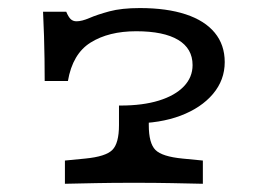

<svg xmlns="http://www.w3.org/2000/svg" viewBox="-20 -447 647 467"><path d="M303.2 -146.8Q294.4 -146.8 285.1 -147.6Q275.8 -148.4 269.4 -149.2V-190.3Q271 -190.3 271.8 -190.3Q272.6 -190.3 273.4 -190.3Q327.4 -190.3 366.5 -202.4Q405.6 -214.5 427 -236.7Q448.4 -258.9 448.4 -288.7Q448.4 -329 413.3 -350Q378.2 -371 311.3 -371Q244.4 -371 200.4 -343.5Q156.5 -316.1 145.2 -250H88.7Q88.7 -277.4 88.3 -303.6Q87.9 -329.8 87.1 -358.5Q86.3 -387.1 84.7 -418.5H141.1Q146 -406.5 151.6 -400.8Q157.3 -395.2 166.1 -395.2Q179 -395.2 197.6 -403.2Q216.1 -411.3 246 -419.4Q275.8 -427.4 320.2 -427.4Q385.5 -427.4 431.9 -412.1Q478.2 -396.8 502.4 -367.3Q526.6 -337.9 526.6 -296Q526.6 -252.4 498 -218.5Q469.4 -184.7 419.4 -165.7Q369.4 -146.8 303.2 -146.8ZM305.6 -2.4Q252.4 -2.4 213.7 -1.6Q175 -0.8 137.9 0V-56.5L187.1 -61.3Q237.1 -66.1 253.2 -82.3Q269.4 -98.4 269.4 -142.7V-172.6Q291.1 -171.8 308.1 -172.6Q325 -173.4 341.9 -176.6V-142.7Q341.9 -98.4 358.1 -82.3Q374.2 -66.1 424.2 -61.3L473.4 -56.5V0Q436.3 -0.8 397.6 -1.6Q358.9 -2.4 305.6 -2.4Z"/></svg>

Font: Playfair 5pt SemiExpanded Light
Style: Regular
Weight: 300
Width: 6
Designer: Claus Eggers Sørensen
Foundry: Claus Eggers Sørensen
Version: Version 2.203